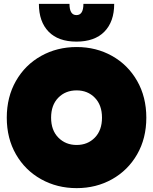

<svg xmlns="http://www.w3.org/2000/svg" viewBox="-20 -957 791 992"><path d="M181 -937H339Q339 -879 375 -879Q411 -879 411 -937H570Q570 -845 519.5 -793.5Q469 -742 375 -742Q281 -742 231 -793.5Q181 -845 181 -937ZM15 -349Q15 -456 62.5 -539Q110 -622 192.5 -668Q275 -714 376 -714Q477 -714 559 -668Q641 -622 688.5 -539Q736 -456 736 -349Q736 -242 688.5 -159.5Q641 -77 559 -31Q477 15 376 15Q275 15 192.5 -31Q110 -77 62.5 -159.5Q15 -242 15 -349ZM507 -349Q507 -414 470 -452Q433 -490 376 -490Q318 -490 281 -452Q244 -414 244 -349Q244 -284 281.5 -246Q319 -208 376 -208Q433 -208 470 -246Q507 -284 507 -349Z"/></svg>

Font: Readiness Black
Style: Regular
Weight: 900
Designer: Katatrad Team
Foundry: CadsonDemak
Version: Version 1.00;April 23, 2019;FontCreator 11.5.0.2425 64-bit; 